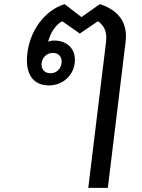

<svg xmlns="http://www.w3.org/2000/svg" viewBox="-20 -646 691 933"><path d="M495 -440 409 267H504L590 -440C602 -531 561 -595 465 -626L376 -563L294 -626C191 -593 125 -491 113 -387C101 -293 136 -231 218 -231C283 -231 336 -277 343 -340C351 -404 310 -449 243 -449C233 -449 223 -447 214 -443C224 -483 246 -522 282 -543L368 -483L456 -543C490 -518 501 -488 495 -440ZM182 -339C186 -369 209 -389 237 -389C265 -389 283 -369 279 -339C276 -310 253 -290 225 -290C197 -290 179 -310 182 -339Z"/></svg>

Font: TPK Tissa Web Medium
Style: Italic
Weight: 500
Italic angle: -7°
Designer: Jacques Le Bailly, Suppakit Chalermlarp | Katatrad Co.,Ltd.
Foundry: Jacques Le Bailly, Cadson Demak Co.,Ltd.
Version: Version 5.000;Glyphs 3.1.2 (3151)